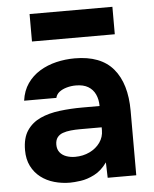

<svg xmlns="http://www.w3.org/2000/svg" viewBox="-53 -791 675 843"><g transform="rotate(-5 284.0 -369.5)"><path d="M222 7Q186 7 152.5 -2.5Q119 -12 93 -32Q67 -52 52 -82Q37 -112 37 -152Q37 -206 59 -238.5Q81 -271 118 -288Q155 -305 203.5 -311Q252 -317 304 -317H380Q380 -346 369.5 -368.5Q359 -391 338 -403.5Q317 -416 284 -416Q263 -416 243.5 -410.5Q224 -405 211 -395Q198 -385 194 -369H52Q58 -413 80 -444.5Q102 -476 135 -496Q168 -516 207.5 -525.5Q247 -535 289 -535Q404 -535 459 -469.5Q514 -404 514 -284V0H388L386 -68Q361 -33 329.5 -17Q298 -1 269 3Q240 7 222 7ZM254 -104Q289 -104 318 -118Q347 -132 364 -156Q381 -180 381 -210V-223H285Q264 -223 244.5 -221Q225 -219 209.5 -213.5Q194 -208 185 -196Q176 -184 176 -164Q176 -144 186.5 -130.5Q197 -117 215 -110.5Q233 -104 254 -104ZM109 -625V-746H474V-625Z"/></g></svg>

Font: Onest
Style: Bold
Weight: 700
Designer: Dmitri Voloshin, Andrey Kudryavtsev
Foundry: Dmitri Voloshin, Andrey Kudryavtsev
Version: Version 1.000;gftools[0.9.33]